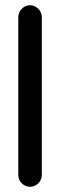

<svg xmlns="http://www.w3.org/2000/svg" viewBox="-20 -692 230 735"><path d="M50 -627V-22C50 3 71 23 95 23C119 23 140 3 140 -22V-627C140 -651 119 -672 95 -672C71 -672 50 -651 50 -627Z"/></svg>

Font: Electronic
Style: Blk
Weight: 900
Version: Version 1.011